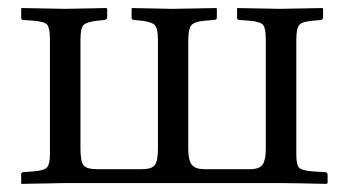

<svg xmlns="http://www.w3.org/2000/svg" viewBox="-20 -451 858 473"><path d="M710 -353V-70.8Q710 -44.9 717 -37.8Q724.1 -30.8 750 -28.8L780.8 -26.9Q786.6 -26.9 787.1 -21V0L784.2 2Q700.2 0 669.9 0H137.2L33.2 2L32.2 0V-22Q32.2 -25.9 37.1 -26.9L63 -28.8Q88.9 -30.8 95.9 -38.8Q103 -46.9 103 -71.8V-353Q103 -381.8 96.4 -389.9Q89.8 -397.9 63 -399.9L37.1 -401.9Q32.2 -401.9 32.2 -407.2V-429.2L33.2 -431.2L141.1 -429.2L242.2 -431.2L244.1 -429.2V-408.2Q244.1 -403.3 237.8 -401.9L219.2 -399.9Q193.4 -397 185.8 -389.4Q178.2 -381.8 178.2 -353V-85Q178.2 -54.2 185.5 -44.2Q192.9 -34.2 219.2 -34.2H329.1Q354 -34.2 361.6 -44.7Q369.1 -55.2 369.1 -84V-352.1Q369.1 -380.9 361.6 -388.9Q354 -397 329.1 -399.9L309.1 -401.9Q304.2 -402.8 304.2 -407.2V-429.2L305.2 -431.2L404.8 -429.2L513.2 -431.2L514.2 -429.2V-407.2Q514.2 -402.3 507.8 -401.9L483.9 -399.9Q460 -397.9 451.9 -389.4Q443.8 -380.9 443.8 -352.1V-85Q443.8 -55.2 452.9 -44.7Q461.9 -34.2 483.9 -34.2H595.2Q620.1 -34.2 627.4 -46.1Q634.8 -58.1 634.8 -85V-353Q634.8 -381.8 627.9 -389.9Q621.1 -397.9 594.2 -399.9L569.8 -401.9Q564 -401.9 564 -407.2V-429.2L564.9 -431.2L668.9 -429.2L774.9 -431.2L775.9 -429.2V-408.2Q775.9 -403.3 771 -401.9L750 -399.9Q725.1 -397.9 717.5 -389.9Q710 -381.8 710 -353Z"/></svg>

Font: Linux Libertine Display
Style: Regular
Weight: 400
Designer: Philipp H. Poll
Foundry: Philipp H. Poll
Version: Version 5.0.9